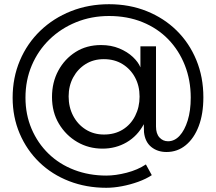

<svg xmlns="http://www.w3.org/2000/svg" viewBox="-20 -729 1026 912"><path d="M721 -128Q721 -94 737.5 -76Q754 -58 778 -58Q809 -58 833 -84Q857 -110 871.5 -156.5Q886 -203 886 -265Q886 -348 858 -419Q830 -490 779 -542.5Q728 -595 656.5 -624Q585 -653 498 -653Q414 -653 341.5 -623.5Q269 -594 215 -541.5Q161 -489 131 -418.5Q101 -348 101 -265Q101 -185 130 -117Q159 -49 210.5 1Q262 51 332.5 78Q403 105 485 105Q529 105 581.5 91.5Q634 78 673 52L701 103Q674 121 636.5 134.5Q599 148 559.5 155.5Q520 163 485 163Q390 163 308.5 131.5Q227 100 167 42Q107 -16 73.5 -94.5Q40 -173 40 -265Q40 -360 74.5 -441.5Q109 -523 171.5 -583Q234 -643 317.5 -676Q401 -709 498 -709Q595 -709 677 -676Q759 -643 819 -584Q879 -525 912.5 -444Q946 -363 946 -267Q946 -188 924 -130Q902 -72 862.5 -39.5Q823 -7 771 -7Q728 -7 698.5 -31Q669 -55 664 -101L663 -139Q633 -83 581.5 -53Q530 -23 467 -23Q401 -23 347 -54.5Q293 -86 260 -141Q227 -196 227 -268Q227 -338 257 -393.5Q287 -449 339 -482Q391 -515 460 -515Q508 -515 546.5 -499Q585 -483 611 -458.5Q637 -434 647 -409V-509H721ZM473 -448Q424 -448 386.5 -424.5Q349 -401 327.5 -361Q306 -321 306 -271Q306 -220 327.5 -179Q349 -138 387 -114Q425 -90 474 -90Q525 -90 563 -113.5Q601 -137 622 -178.5Q643 -220 643 -270Q643 -321 621.5 -361Q600 -401 562 -424.5Q524 -448 473 -448Z"/></svg>

Font: Alexandria Light
Style: Regular
Weight: 300
Designer: Mohamed Gaber
Foundry: Kief Type Foundry
Version: Version 5.100